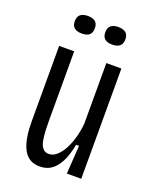

<svg xmlns="http://www.w3.org/2000/svg" viewBox="-134 -775 691 864"><g transform="rotate(20 211.0 -343.5)"><path d="M163 12Q132 12 112.5 -1.5Q93 -15 82.5 -37Q72 -59 67 -84.5Q62 -110 61 -133Q60 -156 60 -173V-528H132V-199Q132 -175 133 -150Q134 -125 138 -103Q142 -81 152.5 -68Q163 -55 182 -55Q202 -55 220 -71Q238 -87 252 -114Q266 -141 274.5 -173Q283 -205 286 -237V-528H358V-200V0H289L298 -136H284Q274 -84 257 -51.5Q240 -19 217 -3.5Q194 12 163 12ZM281 -615Q259 -615 246.5 -625Q234 -635 234 -657Q234 -679 246.5 -689Q259 -699 281 -699Q305 -699 317.5 -689Q330 -679 330 -657Q330 -635 317.5 -625Q305 -615 281 -615ZM136 -615Q113 -615 100.5 -625Q88 -635 88 -657Q88 -679 100.5 -689Q113 -699 136 -699Q159 -699 171.5 -689Q184 -679 184 -657Q184 -635 172 -625Q160 -615 136 -615Z"/></g></svg>

Font: Bricolage Grotesque Condensed Light
Style: Regular
Weight: 300
Width: 3
Designer: Mathieu Triay
Foundry: Atelier Triay
Version: Version 1.000;gftools[0.9.30]